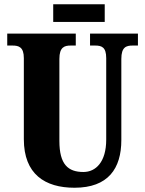

<svg xmlns="http://www.w3.org/2000/svg" viewBox="-20 -872 682 902"><path d="M230 -769H472V-852H230ZM330 10C488 10 550 -80 550 -214V-595C550 -651 573 -658 603 -658H628V-714H403V-658H427C457 -658 479 -651 479 -599V-216C479 -111 430 -64 372 -64C300 -64 259 -99 259 -210V-595C259 -651 283 -658 312 -658H336V-714H14V-658H39C68 -658 92 -651 92 -599V-218C92 -54 191 10 330 10Z"/></svg>

Font: Noto Serif Georgian ExtraCondensed Black
Style: Regular
Weight: 900
Width: 2
Designer: Monotype Design Team, Akaki Razmadze
Foundry: Google LLC
Version: Version 2.003